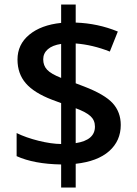

<svg xmlns="http://www.w3.org/2000/svg" viewBox="-20 -779 611 857"><path d="M519 -221.2Q519 -150.4 467.3 -104.5Q415.5 -58.6 317.9 -47.9V58.1H252.9V-44.9Q131.8 -46.9 54.2 -82V-185.1Q96.2 -164.6 152.3 -150.6Q208.5 -136.7 252.9 -136.2V-318.8L211.9 -334Q131.8 -364.7 95 -407.5Q58.1 -450.2 58.1 -513.2Q58.1 -580.6 110.6 -624Q163.1 -667.5 252.9 -676.8V-758.8H317.9V-678.2Q417 -674.8 505.9 -638.2L470.2 -548.8Q393.6 -579.1 317.9 -585V-407.2L355 -393.1Q447.8 -357.4 483.4 -317.9Q519 -278.3 519 -221.2ZM403.8 -213.9Q403.8 -242.2 384 -260.5Q364.3 -278.8 317.9 -295.9V-140.1Q403.8 -153.3 403.8 -213.9ZM172.9 -514.2Q172.9 -486.3 190.2 -467.8Q207.5 -449.2 252.9 -431.2V-583Q213.9 -577.1 193.4 -559.1Q172.9 -541 172.9 -514.2Z"/></svg>

Font: JBL Sans
Style: Semibold
Weight: 600
Version: Version 1.10